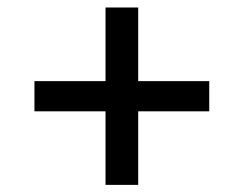

<svg xmlns="http://www.w3.org/2000/svg" viewBox="-20 -588 660 520"><path d="M73.3 -368.3H546.7V-286.5H73.3ZM354.3 -567.7V-87.3H265.8V-567.7Z"/></svg>

Font: Monaspace Krypton Var
Style: Regular
Weight: 400
Designer: Riley Cran and the Lettermatic Team
Version: Version 1.101 (Monaspace Krypton Var)